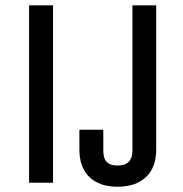

<svg xmlns="http://www.w3.org/2000/svg" viewBox="-20 -690 690 725"><path d="M180.2 0H89.8V-669.9H180.2ZM423.8 15.1Q356 15.1 317.9 -21.2Q279.8 -57.6 279.8 -125V-200.2H370.1V-121.1Q370.1 -91.8 383.1 -78.4Q396 -64.9 423.8 -64.9Q480 -64.9 480 -121.1V-669.9H569.8V-125Q569.8 -57.6 531 -21.2Q492.2 15.1 423.8 15.1Z"/></svg>

Font: Unica One
Style: Bold
Weight: 400
Designer: Eduardo Rodriguez Tunni
Foundry: Eduardo Rodriguez Tunni
Version: Version 1.001